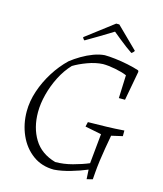

<svg xmlns="http://www.w3.org/2000/svg" viewBox="-123 -918 867 1021"><g transform="rotate(15 311.0 -407.0)"><path d="M451 13 448 -39Q408 -22 359.5 -8Q311 6 270 9Q202 9 152.5 -27.5Q103 -64 76.5 -124Q50 -184 50 -254Q50 -309 69 -366Q88 -423 121 -475.5Q154 -528 196 -568Q220 -587 250.5 -605Q281 -623 313 -635Q345 -647 374 -649Q397 -649 432 -645Q467 -641 503 -633.5Q539 -626 566 -617L569 -610L539 -448H505L510 -575Q484 -586 445.5 -593.5Q407 -601 377 -601Q337 -599 293.5 -583Q250 -567 219 -548Q185 -512 160.5 -464Q136 -416 122.5 -364Q109 -312 109 -265Q109 -180 147 -117.5Q185 -55 266 -32Q312 -32 360.5 -45Q409 -58 447 -74L463 -238L373 -256L379 -282Q436 -283 481 -284Q526 -285 578 -289V-258L517 -244Q510 -207 504 -170.5Q498 -134 493 -99Q488 -60 486 -33.5Q484 -7 483 5ZM507 -697Q493 -706 473 -721Q453 -736 432 -753Q411 -770 394 -784Q361 -764 321 -739.5Q281 -715 254 -700L249 -697Q246 -698 242 -703.5Q238 -709 238 -712L389 -827H406L522 -713Q522 -710 516 -704Q510 -698 507 -697Z"/></g></svg>

Font: Labrada Lght
Style: Italic
Weight: 300
Italic angle: -7°
Designer: Mercedes Jáuregui
Foundry: Omnibus-Type Team
Version: Version 1.000; ttfautohint (v1.8.4.7-5d5b)